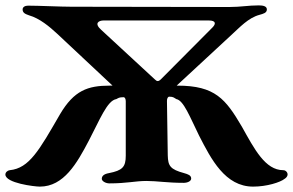

<svg xmlns="http://www.w3.org/2000/svg" viewBox="-32 -675 1088 713"><path d="M116 18C205 18 254 -69 298 -153C338 -229 366 -302 400 -307C408 -311 410 -314 427 -314C432 -314 435 -307 435 -299V-97C435 -55 423 -42 372 -32C355 -29 346 -22 346 -11C346 -2 361 6 374 6C440 6 470 -3 512 -3C552 -3 588 4 650 4C664 4 678 -2 678 -12C678 -24 666 -28 652 -32C600 -46 592 -59 591 -98L588 -300C588 -309 591 -316 597 -316C613 -316 615 -311 623 -307C650 -302 673 -241 707 -172C752 -84 804 18 908 18C959 18 1009 2 1025 -11C1030 -14 1036 -20 1036 -27C1036 -35 1029 -43 1020 -43C953 -43 913 -121 866 -205C806 -307 767 -357 627 -357H624L827 -545C858 -573 890 -609 932 -620C946 -624 959 -627 959 -640C959 -652 945 -655 929 -655C890 -655 862 -649 820 -649L233 -650C193 -650 112 -654 72 -654C61 -654 52 -649 52 -640C52 -627 62 -623 76 -618C115 -607 152 -576 180 -550L386 -357H375C294 -357 243 -339 191 -251C114 -118 77 -50 4 -43C-4 -42 -12 -35 -12 -27C-12 5 96 18 116 18ZM353 -599H743C771 -599 770 -586 757 -573L566 -381C561 -376 557 -374 554 -374C550 -374 547 -376 542 -381L344 -564C316 -589 335 -599 353 -599Z"/></svg>

Font: EB Garamond
Style: Bold
Weight: 700
Designer: Georg Duffner and Octavio Pardo
Foundry: Georg Duffner
Version: Version 1.000;PS 001.000;hotconv 1.0.88;makeotf.lib2.5.64775